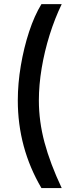

<svg xmlns="http://www.w3.org/2000/svg" viewBox="-20 -785 350 948"><path d="M67.9 -289.1Q67.9 -372.6 82.8 -460.9Q97.7 -549.3 123.8 -628.7Q149.9 -708 184.6 -764.6H284.7Q250.5 -693.8 225.1 -612.8Q199.7 -531.7 185.8 -448.7Q171.9 -365.7 171.9 -289.1Q171.9 -186 199.7 -82Q227.5 22 284.7 143.6H184.6Q67.9 -55.2 67.9 -289.1Z"/></svg>

Font: Inter Display Medium
Style: Regular
Weight: 500
Designer: Rasmus Andersson
Foundry: rsms
Version: Version 4.001;git-9221beed3